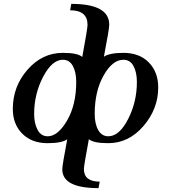

<svg xmlns="http://www.w3.org/2000/svg" viewBox="-20 -721 876 980"><path d="M482.9 239.3Q297.9 239.3 297.9 143.1Q297.9 122.6 323.2 -9.8Q294.4 9.8 223.1 9.8Q142.1 9.8 93.8 -38.6Q45.4 -86.9 45.4 -165Q45.4 -279.8 120.6 -365.5Q195.8 -451.2 300.8 -451.2Q377 -451.2 399.9 -430.2Q426.8 -575.2 426.8 -594.2Q426.8 -668.5 337.9 -668.5L343.8 -701.2Q537.6 -701.2 537.6 -595.2Q537.6 -572.3 510.3 -431.6Q539.1 -451.2 609.9 -451.2Q691.9 -451.2 739.7 -402.1Q787.6 -353 787.6 -274.9Q787.6 -165.5 712.4 -77.9Q637.2 9.8 532.2 9.8Q456.5 9.8 433.6 -10.7Q408.2 124.5 408.2 141.6Q408.2 206.1 488.8 206.1ZM223.6 -25.4Q275.4 -25.4 322.3 -105.7Q369.1 -186 369.1 -302.7Q369.1 -352.5 351.8 -384.3Q334.5 -416 300.8 -416Q245.6 -416 200 -328.6Q154.3 -241.2 154.3 -139.6Q154.3 -90.8 171.9 -58.1Q189.5 -25.4 223.6 -25.4ZM532.7 -25.4Q588.9 -25.4 633.8 -113Q678.7 -200.7 678.7 -302.7Q678.7 -352.1 661.4 -384Q644 -416 609.9 -416Q554.2 -416 508.8 -335.7Q463.4 -255.4 463.4 -139.6Q463.4 -88.9 481.4 -57.1Q499.5 -25.4 532.7 -25.4Z"/></svg>

Font: Kelvinch
Style: Bold Italic
Weight: 700
Italic angle: -10°
Designer: Paul James Miller
Foundry: High-Logic / Made with FontCreator
Version: Version 3.30 September 23, 2016